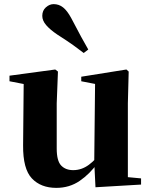

<svg xmlns="http://www.w3.org/2000/svg" viewBox="-20 -894 731 931"><path d="M253 17Q178 17 134.5 -29Q91 -75 92 -189L95 -505L129 -480L26 -500V-527L248 -557L261 -547L255 -393V-174Q255 -114 276.5 -91.5Q298 -69 335 -69Q376 -69 411 -95Q446 -121 472 -160L511 -103H453Q416 -51 366.5 -17Q317 17 253 17ZM443 14 437 -107V-110L441 -487L374 -500V-522L593 -557L604 -547L600 -393V-35L664 -29V1ZM408 -654 386 -637Q363 -655 335 -675Q307 -695 257 -727Q223 -750 204 -772Q185 -794 185 -817Q185 -843 202.5 -858.5Q220 -874 240 -874Q266 -874 286 -858Q306 -842 325 -807Q355 -749 373.5 -715.5Q392 -682 408 -654Z"/></svg>

Font: Noto Serif TC ExtraLight Black
Style: Regular
Weight: 900
Version: Version 2.003-H1;hotconv 1.1.1;makeotfexe 2.6.0